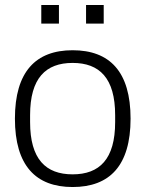

<svg xmlns="http://www.w3.org/2000/svg" viewBox="-20 -740 584 772"><path d="M146 -645H217V-720H146ZM326 -645H397V-720H326ZM272 12C421 12 505 -74 505 -263C505 -452 421 -538 272 -538C124 -538 40 -452 40 -263C40 -74 124 12 272 12ZM272 -39C164 -39 101 -100 101 -249V-277C101 -426 164 -487 272 -487C380 -487 443 -426 443 -277V-249C443 -100 380 -39 272 -39Z"/></svg>

Font: Archivo ExtraLight
Style: Regular
Weight: 200
Designer: Hector Gatti
Foundry: Omnibus-Type
Version: Version 2.001